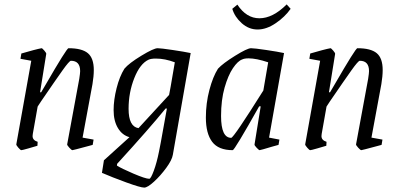

<svg xmlns="http://www.w3.org/2000/svg" viewBox="-20 -673 1816 872"><path d="M355 -48 405 -39 401 -15 375 -8Q312 9 309 9Q305 9 295 -2Q285 -13 285 -17L340 -315Q344 -341 344 -350Q344 -397 302 -397Q295 -397 264 -353.5Q233 -310 166 -212L151 -189L129 -65Q128 -61 128 -55Q128 -36 151 -29L150 -11Q137 -7 109 1Q81 9 77 9Q73 9 63.5 -2Q54 -13 54 -17L122 -397L73 -406L77 -430Q104 -438 130.5 -445Q157 -452 169 -454Q172 -454 181.5 -443Q191 -432 190 -428L162 -254H167L187 -288Q283 -454 291 -454Q352 -454 379 -431.5Q406 -409 406 -355Q406 -327 400 -291Z M846 -432 765 30Q761 54 735 89.5Q709 125 679.5 152Q650 179 635 179Q618 179 553.5 155.5Q489 132 443 112L452 55L568 -50Q535 -59 515.5 -91.5Q496 -124 496 -173Q496 -219 509.5 -272.5Q523 -326 545 -361Q566 -386 622 -420Q678 -454 696 -454Q710 -454 764 -446Q818 -438 846 -432ZM769 -361 774 -390Q729 -407 688 -407Q666 -407 655 -402Q616 -384 590 -318.5Q564 -253 564 -179Q564 -98 609 -91L748 -242Q752 -260 769 -361ZM702 16 710 -25 738 -180H732Q659 -90 512 71L511 79Q531 92 586 115.5Q641 139 658 139Q665 139 678.5 102.5Q692 66 702 16Z M1202 -48 1249 -39 1245 -15 1216 -7Q1163 9 1159 9Q1156 9 1145.5 -2Q1135 -13 1136 -17L1164 -190H1157Q1045 9 1037 9Q972 9 943.5 -29Q915 -67 915 -139Q915 -204 931 -264.5Q947 -325 970 -361Q992 -385 1047.5 -419.5Q1103 -454 1120 -454Q1135 -454 1189 -446Q1243 -438 1270 -432ZM1176 -262 1198 -390Q1144 -408 1109 -408Q1090 -408 1080 -403Q1060 -396 1038 -363.5Q1016 -331 1000 -275Q984 -219 984 -146Q984 -47 1030 -47Q1041 -47 1176 -262ZM1035 -633 1058 -652Q1099 -590 1158 -590Q1219 -590 1282 -653L1300 -633Q1274 -596 1232 -567.5Q1190 -539 1150 -539Q1110 -539 1078 -567.5Q1046 -596 1035 -633Z M1667 -48 1717 -39 1713 -15 1687 -8Q1624 9 1621 9Q1617 9 1607 -2Q1597 -13 1597 -17L1652 -315Q1656 -341 1656 -350Q1656 -397 1614 -397Q1607 -397 1576 -353.5Q1545 -310 1478 -212L1463 -189L1441 -65Q1440 -61 1440 -55Q1440 -36 1463 -29L1462 -11Q1449 -7 1421 1Q1393 9 1389 9Q1385 9 1375.5 -2Q1366 -13 1366 -17L1434 -397L1385 -406L1389 -430Q1416 -438 1442.5 -445Q1469 -452 1481 -454Q1484 -454 1493.5 -443Q1503 -432 1502 -428L1474 -254H1479L1499 -288Q1595 -454 1603 -454Q1664 -454 1691 -431.5Q1718 -409 1718 -355Q1718 -327 1712 -291Z"/></svg>

Font: Grenze Light
Style: Italic
Weight: 300
Italic angle: -10°
Designer: Renata Polastri
Foundry: Omnibus-Type
Version: Version 1.002; ttfautohint (v1.8)